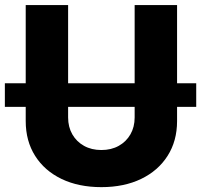

<svg xmlns="http://www.w3.org/2000/svg" viewBox="-28 -748 815 778"><path d="M767.1 -410.6V-314.9H-8.3V-410.6ZM382.8 10.3Q290.5 10.3 221.4 -22.9Q152.3 -56.2 114.3 -116.5Q76.2 -176.8 76.2 -257.3V-727.5H248V-272Q248 -233.4 265.1 -203.6Q282.2 -173.8 312.5 -157Q342.8 -140.1 382.8 -140.1Q422.9 -140.1 453.1 -157Q483.4 -173.8 500.5 -203.6Q517.6 -233.4 517.6 -272V-727.5H689.5V-257.3Q689.5 -176.8 651.1 -116.5Q612.8 -56.2 543.7 -22.9Q474.6 10.3 382.8 10.3Z"/></svg>

Font: Inter 20pt ExtraBold
Style: Regular
Weight: 800
Version: Version 4.001;git-66647c0bb